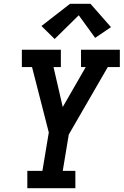

<svg xmlns="http://www.w3.org/2000/svg" viewBox="-20 -999 656 1019"><path d="M125 0V-92H205L239 -296L150 -643H96V-735H303V-643H264L313 -431L435 -643H410V-735H616V-643H552L345 -285L313 -92H380V0ZM270 -792 200 -861 352 -979H460L569 -855L485 -798L398 -918Z"/></svg>

Font: Iosevka Etoile SmBdObl
Style: Regular
Weight: 600
Italic angle: -9°
Designer: Belleve Invis
Foundry: Belleve Invis
Version: Version 15.5.2; ttfautohint (v1.8.4)